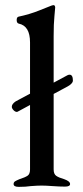

<svg xmlns="http://www.w3.org/2000/svg" viewBox="-20 -725 323 748"><path d="M189 -359V-65Q189 -47 199 -40Q209 -33 230 -27Q253 -19 253 -8Q253 2 233 2Q213 2 185 0Q159 -2 142 -2Q126 -2 100 0Q81 3 53 3Q33 3 33 -8Q33 -15 38.5 -18.5Q44 -22 56 -27Q78 -34 87.5 -40.5Q97 -47 97 -65V-316L49 -290L46 -289Q39 -289 32.5 -296Q26 -303 26 -309Q26 -320 41 -330L97 -360V-560Q97 -624 53 -633Q45 -635 45 -647Q45 -658 52 -660Q95 -669 133.5 -684.5Q172 -700 180 -703Q186 -705 189 -705Q192 -705 193.5 -702Q195 -699 195 -696Q195 -690 192 -661.5Q189 -633 189 -584V-403L243 -432Q247 -434 251 -434Q264 -434 264 -411Q264 -405 257.5 -398.5Q251 -392 243 -388Z"/></svg>

Font: EB Garamond Medium
Style: Regular
Weight: 500
Designer: Georg Duffner and Octavio Pardo
Foundry: Georg Duffner
Version: Version 1.000